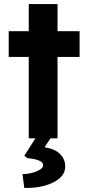

<svg xmlns="http://www.w3.org/2000/svg" viewBox="-20 -683 434 948"><path d="M122 0V-402H23V-529H122V-663H264V-529H373V-402H264V0ZM100 245 91 177Q113 177 136.5 171Q160 165 176.5 155Q193 145 193 133Q193 121 180 113.5Q167 106 149 102.5Q131 99 116 98L100 86L170 -24H245L200 44Q251 52 276.5 77.5Q302 103 302 139Q302 168 283 188.5Q264 209 234 222Q204 235 169 240.5Q134 246 100 245Z"/></svg>

Font: Lexend Deca SemiBold
Style: Regular
Weight: 600
Designer: Bonnie Shaver-Troup, Thomas Jockin
Foundry: Lexend
Version: Version 1.008; ttfautohint (v1.8.4.7-5d5b)